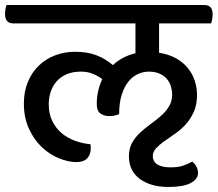

<svg xmlns="http://www.w3.org/2000/svg" viewBox="-50 -632 866 764"><path d="M583 -539V-422Q622 -416 650.5 -400Q679 -384 697.5 -361Q716 -338 725 -310.5Q734 -283 734 -254Q734 -215 721 -186.5Q708 -158 688.5 -136.5Q669 -115 646 -99.5Q623 -84 603.5 -70Q584 -56 571 -42Q558 -28 558 -11Q558 11 576.5 22.5Q595 34 628 34Q659 34 679 27Q699 20 715 11Q738 31 738 56Q738 81 708.5 96.5Q679 112 620 112Q550 112 506.5 80Q463 48 463 -10Q463 -41 475.5 -63.5Q488 -86 507.5 -104Q527 -122 549 -138Q571 -154 590.5 -171Q610 -188 622.5 -208.5Q635 -229 635 -256Q635 -272 630 -288.5Q625 -305 614 -318Q603 -331 585 -339Q567 -347 542 -347Q520 -347 499 -337.5Q478 -328 461.5 -308Q445 -288 434.5 -255.5Q424 -223 424 -178Q406 -170 384 -170Q364 -170 349.5 -180.5Q335 -191 335 -218Q335 -271 357 -317Q340 -330 319 -338.5Q298 -347 272 -347Q239 -347 215 -336.5Q191 -326 175.5 -308.5Q160 -291 152 -267.5Q144 -244 144 -218Q144 -179 158 -150.5Q172 -122 195 -102.5Q218 -83 248 -72Q278 -61 310 -58Q311 -53 311 -49Q311 -45 311 -40Q311 -17 297 -2Q283 13 254 13Q222 13 185 -2Q148 -17 117 -46Q86 -75 65.5 -119Q45 -163 45 -220Q45 -267 60.5 -305Q76 -343 103.5 -370Q131 -397 168.5 -411.5Q206 -426 249 -426Q298 -426 334 -412Q370 -398 399 -373Q437 -408 489 -420V-539H2Q-30 -539 -30 -577Q-30 -585 -28.5 -594.5Q-27 -604 -24 -612H764Q796 -612 796 -575Q796 -567 794.5 -557Q793 -547 790 -539Z"/></svg>

Font: Baloo 2 Medium
Style: Regular
Weight: 500
Designer: Sarang Kulkarni and Ek Type
Foundry: Ek Type
Version: Version 1.640;hotconv 1.0.111;makeotfexe 2.5.65597; ttfautoh